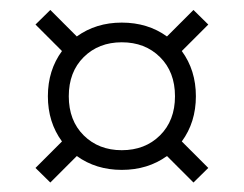

<svg xmlns="http://www.w3.org/2000/svg" viewBox="-20 -454 502 395"><path d="M53 -108.5 107.5 -163Q78.5 -202.5 78.5 -256Q78.5 -309.5 107.5 -349L53 -403.5L83.5 -433.5L138 -379Q177.5 -407.5 230.5 -407.5Q284 -407.5 323.5 -379L378 -433.5L408.5 -403.5L354 -349Q383 -309.5 383 -256Q383 -202.5 354 -163L408.5 -108.5L378 -78.5L323.5 -133Q284 -104.5 230.5 -104.5Q177.5 -104.5 138 -133L83.5 -78.5ZM230.5 -145Q278.5 -145 309.2 -175.5Q340 -206 340 -256Q340 -306 309.2 -336.5Q278.5 -367 230.5 -367Q183 -367 152.2 -336.5Q121.5 -306 121.5 -256Q121.5 -206 152.2 -175.5Q183 -145 230.5 -145Z"/></svg>

Font: Newsreader Display
Style: Bold
Weight: 700
Designer: Hugues Gentile
Foundry: Production Type
Version: Version 1.001